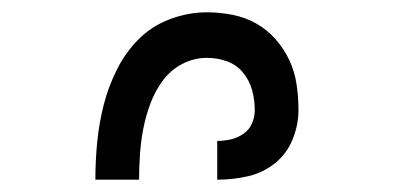

<svg xmlns="http://www.w3.org/2000/svg" viewBox="-20 -800 640 312"><path d="M333 -508V-571Q344 -571 355 -573.5Q366 -576 375.5 -582.5Q385 -589 389.5 -599.5Q394 -610 394 -621Q394 -638 389.5 -654Q385 -670 374.5 -682.5Q364 -695 348.5 -700.5Q333 -706 316 -706Q295 -706 276 -696Q257 -686 244.5 -669Q232 -652 224.5 -632Q217 -612 213 -591.5Q209 -571 207.5 -550Q206 -529 206 -508H135Q135 -539 138 -569.5Q141 -600 148.5 -629.5Q156 -659 170 -687Q184 -715 205.5 -736.5Q227 -758 256.5 -769Q286 -780 316 -780Q337 -780 357.5 -776Q378 -772 396 -762Q414 -752 428 -736Q442 -720 450.5 -701.5Q459 -683 462 -662.5Q465 -642 465 -621Q465 -597 455.5 -573.5Q446 -550 426.5 -534.5Q407 -519 382.5 -513.5Q358 -508 333 -508Z"/></svg>

Font: Iosevka HT Extended
Style: Regular
Weight: 400
Width: 7
Monospace: yes
Designer: Belleve Invis
Foundry: Belleve Invis
Version: Version 32.3.0; ttfautohint (v1.8.4)